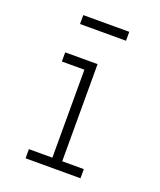

<svg xmlns="http://www.w3.org/2000/svg" viewBox="-119 -693 639 769"><g transform="rotate(20 200.0 -309.0)"><path d="M82 0V-39H182V-414H86V-453H224V-39H316V0ZM103 -580V-618H299V-580Z"/></g></svg>

Font: Inconsolata Condensed Light
Style: Regular
Weight: 300
Width: 3
Monospace: yes
Designer: Raph Levien, Cyreal, Brenton Simpson
Foundry: Raph Levien, Cyreal, Google
Version: Version 3.001; ttfautohint (v1.8.2.53-6de2)